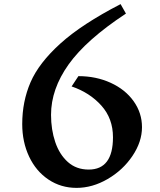

<svg xmlns="http://www.w3.org/2000/svg" viewBox="-20 -903 778 933"><path d="M228 -345Q228 -273 248.5 -212.5Q269 -152 310 -115.5Q351 -79 411 -79Q529 -79 529 -236Q529 -327 472.5 -390Q416 -453 328 -483L361 -533Q447 -533 518 -500.5Q589 -468 629.5 -411Q670 -354 670 -285Q670 -214 623.5 -145Q577 -76 503 -33Q429 10 352 10Q276 10 215.5 -30.5Q155 -71 121.5 -142Q88 -213 88 -300Q88 -410 128.5 -503.5Q169 -597 273.5 -691.5Q378 -786 566 -883L592 -837Q399 -710 313.5 -590Q228 -470 228 -345Z"/></svg>

Font: InknutAntiqua
Style: Medium
Weight: 500
Designer: Claus Eggers Srensen
Foundry: Claus Eggers Srensen
Version: Version 1.000; ttfautohint (v1.2) -l 7 -r 28 -G 50 -x 13 -D 